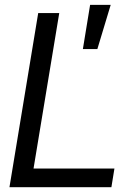

<svg xmlns="http://www.w3.org/2000/svg" viewBox="-20 -782 556 802"><path d="M19.5 0 139.6 -727.5H227.5L120.1 -78.1H458L445.3 0ZM326.2 -577.1 356.4 -761.7H442.4L386.7 -577.1Z"/></svg>

Font: Inter Tight
Style: Italic
Weight: 400
Italic angle: -9.39999°
Designer: Rasmus Andersson
Foundry: rsms
Version: Version 3.002